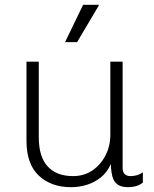

<svg xmlns="http://www.w3.org/2000/svg" viewBox="-20 -767 640 797"><path d="M275 10Q192 10 141 -38Q90 -86 90 -182V-511H141V-197Q141 -116 178 -76Q215 -36 283 -36Q329 -36 363.5 -59.5Q398 -83 418 -122Q438 -161 438 -207V-511H489V-69Q489 -53 497.5 -44.5Q506 -36 522 -36Q533 -36 546 -39Q559 -42 573 -52V-9Q560 1 545 5.5Q530 10 513 10Q483 10 467.5 -1.5Q452 -13 446.5 -34.5Q441 -56 440 -86Q425 -52 399 -31Q373 -10 341 0Q309 10 275 10ZM250 -592 325 -747H390V-744L300 -592Z"/></svg>

Font: Chivo Mono Thin
Style: Regular
Weight: 250
Designer: Hector Gatti
Foundry: Omnibus-Type
Version: Version 1.008